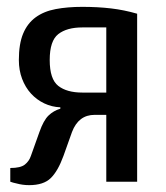

<svg xmlns="http://www.w3.org/2000/svg" viewBox="-20 -530 485 560"><path d="M220 -450Q175 -450 150 -430.5Q125 -411 125 -355Q125 -299 150 -279.5Q175 -260 220 -260H290V-450ZM156 -217Q131 -218 109 -228.5Q87 -239 70.5 -257Q54 -275 44.5 -300Q35 -325 35 -355Q35 -402 47.5 -432Q60 -462 84 -479.5Q108 -497 142.5 -503.5Q177 -510 220 -510Q265 -510 303.5 -505.5Q342 -501 380 -490V0H290V-195H256Q209 -195 190 -145L165 -75Q149 -31 128 -10.5Q107 10 65 10Q46 10 28 5Q18 3 10 0V-40Q40 -40 52.5 -50Q65 -60 70 -75L95 -145Q107 -179 121.5 -193Q136 -207 156 -213Z"/></svg>

Font: Cuprum
Style: Regular
Weight: 400
Designer: Jovanny Lemonad
Foundry: Jovanny Lemonad
Version: Version 1.002